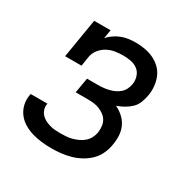

<svg xmlns="http://www.w3.org/2000/svg" viewBox="-128 -644 756 769"><g transform="rotate(30 250.0 -260.0)"><path d="M207 8Q183 8 160.5 5.5Q138 3 117 -3Q96 -9 77 -20Q58 -31 44.5 -48Q31 -65 25.5 -87Q20 -109 24 -132Q24 -134 24.5 -135.5Q25 -137 26 -139H103Q103 -138 103 -137Q103 -136 102 -135Q100 -123 104 -111Q108 -99 116 -90.5Q124 -82 134.5 -76.5Q145 -71 157 -67.5Q169 -64 181.5 -63Q194 -62 207 -62Q220 -62 233.5 -63Q247 -64 260 -67.5Q273 -71 286 -77Q299 -83 310 -92.5Q321 -102 327.5 -115Q334 -128 336 -141Q338 -155 336.5 -169Q335 -183 328.5 -194.5Q322 -206 311 -214Q300 -222 287.5 -227Q275 -232 261 -233.5Q247 -235 233 -235H178L190 -305H244Q256 -305 268 -306.5Q280 -308 292 -311Q304 -314 315.5 -319.5Q327 -325 336.5 -333.5Q346 -342 351.5 -353.5Q357 -365 359 -377Q362 -395 356.5 -412.5Q351 -430 337.5 -440.5Q324 -451 306 -454.5Q288 -458 270 -458Q251 -458 232.5 -455Q214 -452 197 -443Q180 -434 167.5 -418Q155 -402 152 -384L145 -339H69L99 -520H175L168 -480Q180 -493 194 -502.5Q208 -512 224 -518Q240 -524 256 -526Q272 -528 288 -528Q310 -528 331.5 -524Q353 -520 371.5 -511Q390 -502 405 -487.5Q420 -473 428 -453.5Q436 -434 438 -412Q440 -390 436 -369Q433 -352 426.5 -335Q420 -318 407 -305.5Q394 -293 378 -284Q362 -275 345 -269Q364 -260 379.5 -246Q395 -232 404 -213.5Q413 -195 414.5 -173Q416 -151 412 -129Q409 -108 399.5 -86.5Q390 -65 373.5 -48.5Q357 -32 336 -20.5Q315 -9 293.5 -3Q272 3 250 5.5Q228 8 207 8Z"/></g></svg>

Font: Iosevka Gothic
Style: Italic
Weight: 400
Italic angle: -9°
Monospace: yes
Designer: Belleve Invis
Foundry: Belleve Invis
Version: Version 15.5.1; ttfautohint (v1.8.4)